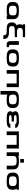

<svg xmlns="http://www.w3.org/2000/svg" viewBox="3297 -4070 1020 7654"><g transform="rotate(90 3807.0 -243.0)"><path d="M208 -262V-226Q208 -151 247 -121Q286 -91 364 -91H437Q516 -91 555 -120.5Q594 -150 594 -226V-262Q594 -338 555 -367.5Q516 -397 437 -397H364Q286 -397 247 -367Q208 -337 208 -262ZM742 -266V0H594V-26Q533 0 457 0H346Q283 0 236 -9Q189 -18 147 -41Q105 -64 82.5 -109.5Q60 -155 60 -222V-266Q60 -332 82.5 -377.5Q105 -423 147 -445.5Q189 -468 236 -477Q283 -486 346 -486H457Q519 -486 566 -477Q613 -468 655 -445.5Q697 -423 719.5 -377.5Q742 -332 742 -266Z M1250 0H1158Q1106 0 1068.5 -3.5Q1031 -7 991.5 -19.5Q952 -32 927.5 -54Q903 -76 887.5 -114.5Q872 -153 872 -206Q872 -349 989 -391Q947 -439 947 -527Q947 -597 982 -643H947V-733H1460V-643H1251Q1172 -643 1133.5 -620.5Q1095 -598 1095 -527Q1095 -457 1133 -434.5Q1171 -412 1251 -411H1460V-321H1176Q1096 -321 1058 -299Q1020 -277 1020 -206Q1020 -135 1058 -112.5Q1096 -90 1176 -90H1266Q1316 -90 1353.5 -85Q1391 -80 1426.5 -65.5Q1462 -51 1485 -26.5Q1508 -2 1521.5 38.5Q1535 79 1535 134H1387Q1387 56 1355.5 28Q1324 0 1250 0Z M1768 -138Q1768 -89 1819 -89H1860V0H1800Q1762 0 1740 -1.5Q1718 -3 1692 -11Q1666 -19 1652.5 -33.5Q1639 -48 1629.5 -75.5Q1620 -103 1620 -143V-486H1768Z M2098 -261V-225Q2098 -150 2137 -120Q2176 -90 2254 -90H2327Q2406 -90 2445 -119.5Q2484 -149 2484 -225V-261Q2484 -337 2445 -366.5Q2406 -396 2327 -396H2254Q2176 -396 2137 -366Q2098 -336 2098 -261ZM2347 0H2236Q2173 0 2126 -9Q2079 -18 2037 -41Q1995 -64 1972.5 -109.5Q1950 -155 1950 -221V-265Q1950 -331 1972.5 -376.5Q1995 -422 2037 -445Q2079 -468 2126 -477Q2173 -486 2236 -486H2347Q2409 -486 2456 -477Q2503 -468 2545 -445Q2587 -422 2609.5 -376.5Q2632 -331 2632 -265V-221Q2632 -155 2609.5 -109.5Q2587 -64 2545 -41Q2503 -18 2456 -9Q2409 0 2347 0Z M2920 -396V0H2772V-486H3454V0H3306V-396Z M4001 -486Q4063 -486 4110 -477Q4157 -468 4199 -445.5Q4241 -423 4263.5 -377.5Q4286 -332 4286 -266V-220Q4286 -154 4263.5 -108.5Q4241 -63 4199 -40.5Q4157 -18 4110 -9Q4063 0 4001 0H3890Q3807 0 3752 -25V247H3604V-266Q3604 -332 3626.5 -377.5Q3649 -423 3691 -445.5Q3733 -468 3780 -477Q3827 -486 3890 -486ZM4138 -224V-262Q4138 -338 4099 -367.5Q4060 -397 3981 -397H3908Q3829 -397 3790.5 -367.5Q3752 -338 3752 -262V-224Q3752 -149 3791 -119.5Q3830 -90 3908 -90H3981Q4060 -90 4099 -119.5Q4138 -149 4138 -224Z M4416 -151Q4416 -208 4466 -242Q4416 -276 4416 -335V-349Q4416 -389 4439 -417Q4462 -445 4502.5 -459.5Q4543 -474 4586.5 -480Q4630 -486 4682 -486H4813Q4864 -486 4907.5 -479.5Q4951 -473 4991.5 -457.5Q5032 -442 5055 -412Q5078 -382 5078 -339H4930Q4930 -368 4889.5 -382Q4849 -396 4794 -396H4705Q4649 -396 4608.5 -384.5Q4568 -373 4568 -349V-335Q4568 -311 4608.5 -299.5Q4649 -288 4705 -288H4823V-198H4705Q4649 -198 4608.5 -186.5Q4568 -175 4568 -151V-137Q4568 -113 4608.5 -101.5Q4649 -90 4705 -90H4794Q4829 -90 4858 -95Q4887 -100 4908.5 -113.5Q4930 -127 4930 -147H5078Q5078 0 4813 0H4682Q4416 0 4416 -137Z M5366 -396V0H5218V-486H5900V0H5752V-396Z M6584 0V-261Q6584 -337 6545 -366.5Q6506 -396 6427 -396H6354Q6275 -396 6236.5 -366.5Q6198 -337 6198 -261V0H6050V-486H6198V-461Q6260 -486 6336 -486H6447Q6509 -486 6556 -477Q6603 -468 6645 -445Q6687 -422 6709.5 -376.5Q6732 -331 6732 -265V0ZM6466 -687V-539H6318V-687Z M7010 -225Q7010 -150 7049 -120Q7088 -90 7166 -90H7239Q7318 -90 7357 -119.5Q7396 -149 7396 -225V-261Q7396 -337 7357 -366.5Q7318 -396 7239 -396H7166Q7088 -396 7049 -366Q7010 -336 7010 -261ZM7544 -486V-396H7500Q7544 -344 7544 -265V-221Q7544 -155 7521.5 -109.5Q7499 -64 7457 -41Q7415 -18 7368 -9Q7321 0 7259 0H7148Q7085 0 7038 -9Q6991 -18 6949 -41Q6907 -64 6884.5 -109.5Q6862 -155 6862 -221V-265Q6862 -331 6884.5 -376.5Q6907 -422 6949 -445Q6991 -468 7038 -477Q7085 -486 7148 -486Z"/></g></svg>

Font: Aneo
Style: Bold
Weight: 700
Designer: Anastasios Pappas
Foundry: Anastasios Pappas
Version: Version 1.000